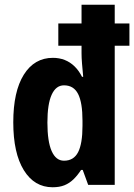

<svg xmlns="http://www.w3.org/2000/svg" viewBox="-20 -780 567 810"><path d="M202 10Q125 10 80.5 -62Q36 -134 36 -264Q36 -394 80.5 -465Q125 -536 203 -536Q230 -536 253 -527Q276 -518 294.5 -500Q313 -482 326 -456H331Q328 -488 326 -512Q324 -536 324 -555V-587H226V-681H324V-760H464V-681H526V-587H464V0H352L329 -63H322Q307 -40 290 -23.5Q273 -7 252 1.5Q231 10 202 10ZM250 -102Q291 -102 309.5 -138Q328 -174 328 -249V-271Q328 -347 309.5 -383.5Q291 -420 250 -420Q216 -420 198 -380.5Q180 -341 180 -263Q180 -183 198 -142.5Q216 -102 250 -102Z"/></svg>

Font: Noto Sans Display Condensed
Style: Bold
Weight: 700
Width: 3
Designer: Monotype Design Team
Foundry: Monotype Imaging Inc.
Version: Version 2.003